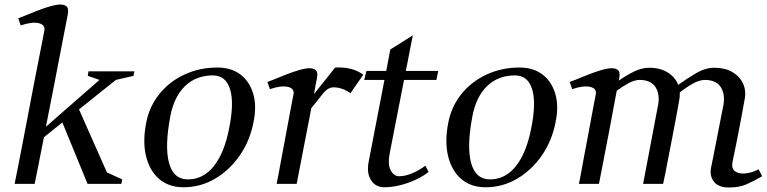

<svg xmlns="http://www.w3.org/2000/svg" viewBox="-20 -817 3406 853"><path d="M45 0Q47 -10 55 -50.5Q63 -91 74.5 -150Q86 -209 99 -277.5Q112 -346 125 -414Q138 -482 149.5 -540Q161 -598 168.5 -636Q176 -674 177 -681Q182 -707 152 -714Q122 -721 72 -704L61 -736Q81 -743 111 -755.5Q141 -768 173 -779.5Q205 -791 231.5 -795.5Q258 -800 272.5 -791Q287 -782 281 -752Q276 -727 266 -675Q256 -623 242.5 -553.5Q229 -484 214 -406.5Q199 -329 184 -254L422 -462L370 -480L373 -500H577L573 -480L495 -462L331 -331L455 -51L523 -20L519 0H369L257 -273L175 -207Q163 -146 152.5 -92.5Q142 -39 134 0Z M795 15Q730 15 687 -22Q644 -59 628.5 -124.5Q613 -190 630 -274Q644 -345 688.5 -400Q733 -455 800 -486Q867 -517 946 -517Q1007 -517 1047.5 -486.5Q1088 -456 1104.5 -402Q1121 -348 1107 -278Q1091 -192 1045 -126Q999 -60 934.5 -22.5Q870 15 795 15ZM815 -20Q883 -20 930 -79Q977 -138 998 -247Q1021 -360 1002 -421Q983 -482 926 -482Q852 -482 803 -435.5Q754 -389 737 -302Q711 -166 731 -93Q751 -20 815 -20Z M1209 0Q1212 -12 1217.5 -43.5Q1223 -75 1231 -117Q1239 -159 1247.5 -204.5Q1256 -250 1263.5 -290.5Q1271 -331 1276.5 -360Q1282 -389 1284 -398Q1289 -424 1259 -431Q1229 -438 1179 -421L1168 -453Q1188 -460 1218 -472.5Q1248 -485 1280 -496.5Q1312 -508 1338.5 -512.5Q1365 -517 1379.5 -508Q1394 -499 1388 -469Q1385 -454 1381.5 -436.5Q1378 -419 1375 -399L1469 -517Q1509 -519 1540.5 -510.5Q1572 -502 1594 -485L1537 -403Q1500 -429 1462 -429Q1437 -429 1415 -401.5Q1393 -374 1363 -336Q1349 -265 1332.5 -178.5Q1316 -92 1298 0Z M1688 15Q1648 15 1628 -17Q1608 -49 1618 -99L1688 -462H1598L1608 -502H1696L1714 -597L1814 -660L1783 -502H1927L1919 -462H1775L1711 -134Q1702 -86 1716 -60Q1730 -34 1753 -34Q1780 -34 1811 -47Q1842 -60 1870 -81L1884 -53Q1846 -23 1791 -4Q1736 15 1688 15Z M2137 15Q2072 15 2029 -22Q1986 -59 1970.5 -124.5Q1955 -190 1972 -274Q1986 -345 2030.5 -400Q2075 -455 2142 -486Q2209 -517 2288 -517Q2349 -517 2389.5 -486.5Q2430 -456 2446.5 -402Q2463 -348 2449 -278Q2433 -192 2387 -126Q2341 -60 2276.5 -22.5Q2212 15 2137 15ZM2157 -20Q2225 -20 2272 -79Q2319 -138 2340 -247Q2363 -360 2344 -421Q2325 -482 2268 -482Q2194 -482 2145 -435.5Q2096 -389 2079 -302Q2053 -166 2073 -93Q2093 -20 2157 -20Z M2552 0Q2555 -12 2560.5 -43.5Q2566 -75 2574 -117Q2582 -159 2590.5 -204.5Q2599 -250 2606.5 -290.5Q2614 -331 2619.5 -360Q2625 -389 2627 -398Q2632 -424 2602 -431Q2572 -438 2522 -421L2511 -453Q2531 -460 2561 -472.5Q2591 -485 2623 -496.5Q2655 -508 2681.5 -512.5Q2708 -517 2722.5 -508Q2737 -499 2731 -469Q2730 -464 2729 -459Q2762 -482 2796.5 -499Q2831 -516 2864 -516Q2913 -516 2946.5 -495Q2980 -474 2993 -440Q3033 -469 3073.5 -492.5Q3114 -516 3154 -516Q3201 -516 3233.5 -497Q3266 -478 3281 -446Q3296 -414 3288 -374Q3280 -328 3269.5 -273.5Q3259 -219 3249.5 -171Q3240 -123 3234 -96Q3229 -66 3247.5 -54.5Q3266 -43 3295.5 -47Q3325 -51 3350 -65L3366 -34Q3328 -12 3296 2Q3264 16 3218 16Q3172 16 3152 -9.5Q3132 -35 3139 -72Q3142 -87 3148 -116.5Q3154 -146 3161 -182.5Q3168 -219 3175 -254Q3182 -289 3187 -315.5Q3192 -342 3194 -351Q3202 -398 3182.5 -429.5Q3163 -461 3113 -462Q3087 -462 3057 -445Q3027 -428 3000 -406Q3001 -390 2998 -374Q2993 -346 2985.5 -305Q2978 -264 2969 -218Q2960 -172 2951.5 -128Q2943 -84 2936.5 -50Q2930 -16 2926 0H2837Q2840 -15 2847 -52Q2854 -89 2863 -136Q2872 -183 2880.5 -228.5Q2889 -274 2895.5 -308Q2902 -342 2904 -351Q2912 -398 2892.5 -429.5Q2873 -461 2823 -462Q2799 -462 2772.5 -447.5Q2746 -433 2720 -414Q2706 -336 2685 -227Q2664 -118 2641 0Z"/></svg>

Font: Wittgenstein-Italic Regular
Style: Italic
Weight: 400
Italic angle: -11°
Designer: Jörg Drees
Foundry: Jörg Drees
Version: Version 1.000; ttfautohint (v1.8.4.7-5d5b)